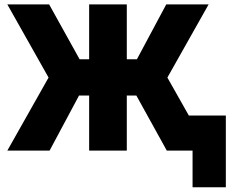

<svg xmlns="http://www.w3.org/2000/svg" viewBox="-20 -670 1040 854"><path d="M376.5 -650.5H544V-406.5H589L719.5 -650.5H908L724.5 -325L820 -156H984.5V163H836.5V0H722L586.5 -245H544V0H376.5V-245H331.5L200.5 0H12.5L196 -325L12.5 -650.5H198.5L334 -406.5H376.5Z"/></svg>

Font: Overused Grotesk ExtraBold
Style: Regular
Weight: 800
Version: Version 0.004